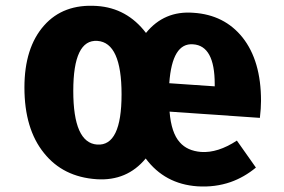

<svg xmlns="http://www.w3.org/2000/svg" viewBox="-20 -624 1000 676"><path d="M895 -209 577 -231Q583 -156 613 -123Q639 -93 688 -89Q747 -85 814 -129L881 -34Q840 0 792 17Q737 36 675 32Q560 24 493 -66Q427 14 320 7Q202 -1 135 -85Q66 -170 66 -316Q66 -456 135 -534Q203 -611 321 -603Q427 -596 494 -508Q558 -587 661 -579Q770 -572 834 -492Q899 -410 899 -269Q899 -243 895 -209ZM736 -328Q736 -463 660 -468Q586 -474 576 -331L736 -320ZM408 -292Q408 -474 323 -480Q238 -486 238 -304Q238 -121 322 -115Q408 -109 408 -292Z"/></svg>

Font: Xiangcui Wave Sans Xiangcui Wave Sans
Style: Regular
Weight: 800
Width: 3
Version: Version 0.920;March 28, 2024;FontCreator 14.0.0.2814 64-bit